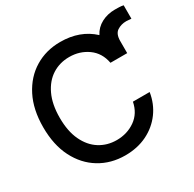

<svg xmlns="http://www.w3.org/2000/svg" viewBox="-163 -913 1107 1096"><g transform="rotate(-30 390.5 -365.5)"><path d="M362.3 9.8Q268.1 9.8 194.1 -35.2Q120.1 -80.1 77.6 -163.6Q35.2 -247.1 35.2 -363.3Q35.2 -480 77.9 -563.7Q120.6 -647.5 194.6 -692.4Q268.6 -737.3 362.3 -737.3Q492.2 -737.3 576.2 -659.2Q596.7 -699.2 636.5 -720.2Q676.3 -741.2 724.6 -741.2Q739.3 -741.2 753.7 -740.7Q768.1 -740.2 781.2 -737.3V-648.9Q766.1 -650.9 748.5 -651.4Q714.4 -651.4 688.5 -634.5Q662.6 -617.7 662.1 -571.8V-490.7H551.8Q538.6 -561.5 485.6 -599.4Q432.6 -637.2 363.8 -637.2Q300.8 -637.2 251.2 -605.7Q201.7 -574.2 172.9 -512.9Q144 -451.7 144 -363.3Q144 -274.4 172.9 -213.6Q201.7 -152.8 251.2 -121.6Q300.8 -90.3 363.3 -90.3Q432.1 -90.3 485.1 -127.4Q538.1 -164.6 551.8 -234.4H662.1Q650.9 -162.6 610.1 -107.4Q569.3 -52.2 505.9 -21.2Q442.4 9.8 362.3 9.8Z"/></g></svg>

Font: Inter Tight Medium
Style: Regular
Weight: 500
Designer: Rasmus Andersson
Foundry: rsms
Version: Version 3.004; ttfautohint (v1.8.4.7-5d5b)